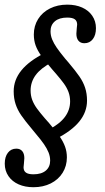

<svg xmlns="http://www.w3.org/2000/svg" viewBox="-21 -602 446 815"><path d="M276.6 -171.8Q276.6 -192.7 269.8 -211.3Q262.9 -229.8 250 -247.6Q237.1 -265.3 216.9 -288.7Q214.5 -291.1 200 -308.1Q171 -341.9 154.4 -364.9Q137.9 -387.9 130.2 -409.3Q122.6 -430.6 122.6 -455.6Q122.6 -491.9 140.7 -521Q158.9 -550 191.1 -566.1Q223.4 -582.3 264.5 -582.3Q300 -582.3 327.4 -570.2Q354.8 -558.1 370.6 -535.1Q386.3 -512.1 386.3 -482.3Q386.3 -453.2 373 -435.9Q359.7 -418.5 337.1 -418.5Q321 -418.5 312.1 -429Q303.2 -439.5 303.2 -458.9Q303.2 -466.9 304.8 -481.5Q305.6 -487.1 305.6 -489.5Q305.6 -491.9 306.5 -497.6Q306.5 -512.9 296.4 -520.2Q286.3 -527.4 264.5 -527.4Q230.6 -527.4 212.1 -511.7Q193.5 -496 193.5 -469.4Q193.5 -451.6 200.4 -434.7Q207.3 -417.7 219.8 -399.6Q232.3 -381.5 254.8 -354Q262.1 -346 269.4 -337.1Q300 -300.8 316.1 -277.4Q332.3 -254 340.3 -229.4Q348.4 -204.8 348.4 -175Q348.4 -126.6 315.7 -86.3Q283.1 -46 216.1 -12.1L187.1 -52.4Q233.1 -76.6 254.8 -106Q276.6 -135.5 276.6 -171.8ZM-0.8 92.7Q-0.8 63.7 12.5 46.4Q25.8 29 48.4 29Q64.5 29 73.4 39.5Q82.3 50 82.3 69.4Q82.3 77.4 80.6 91.9Q79.8 97.6 79.8 100Q79.8 102.4 79 108.1Q79 123.4 89.1 130.6Q99.2 137.9 121 137.9Q154.8 137.9 173.4 122.2Q191.9 106.5 191.9 79.8Q191.9 62.1 185.1 45.2Q178.2 28.2 165.7 10.1Q153.2 -8.1 130.6 -34.7L116.1 -52.4Q85.5 -88.7 69.4 -112.1Q53.2 -135.5 45.2 -160.1Q37.1 -184.7 37.1 -214.5Q37.1 -262.9 69.8 -303.2Q102.4 -343.5 169.4 -377.4L198.4 -337.1Q152.4 -312.9 130.6 -283.5Q108.9 -254 108.9 -217.7Q108.9 -196.8 115.7 -178.2Q122.6 -159.7 135.5 -141.9Q148.4 -124.2 168.5 -100.8L187.1 -79.8Q215.3 -46.8 231.5 -23.8Q247.6 -0.8 255.2 20.6Q262.9 41.9 262.9 66.1Q262.9 102.4 244.8 131.5Q226.6 160.5 194.4 176.6Q162.1 192.7 121 192.7Q85.5 192.7 58.1 180.6Q30.6 168.5 14.9 145.6Q-0.8 122.6 -0.8 92.7Z"/></svg>

Font: Playfair Micro SmCond SmLight
Style: Italic
Weight: 360
Width: 4
Italic angle: -15.6°
Designer: Claus Eggers Sørensen
Foundry: Claus Eggers Sørensen
Version: Version 2.203;Glyphs 3.3 (3326)